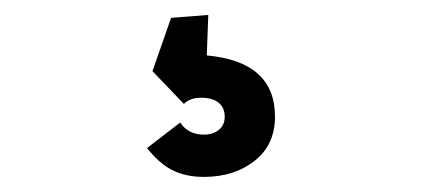

<svg xmlns="http://www.w3.org/2000/svg" viewBox="-20 -41 566 257"><path d="M184.1 54.2 226.1 98.1Q234.4 89.8 249 89.8Q264.2 89.8 272.5 96.4Q280.8 103 280.8 115.2Q280.8 126.5 272.9 132.8Q265.1 139.2 252.9 139.2Q231.9 139.2 221.2 123L176.8 157.2Q193.4 178.2 211.2 187Q229 195.8 252.9 195.8Q293.5 195.8 320.8 174.3Q348.1 152.8 348.1 115.2Q348.1 41.5 256.8 33.2L258.8 -21L209 -17.1Z"/></svg>

Font: Comic Neue Angular
Style: Bold
Weight: 700
Designer: Craig Rozynski
Foundry: Craig Rozynski
Version: Version 2.003